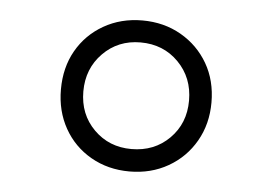

<svg xmlns="http://www.w3.org/2000/svg" viewBox="-35 -674 594 418"><g transform="rotate(5 262.0 -465.0)"><path d="M261 -300Q214 -300 176.5 -321.5Q139 -343 118 -380.5Q97 -418 97 -465Q97 -513 118 -550Q139 -587 176.5 -608.5Q214 -630 261 -630Q308 -630 345.5 -608.5Q383 -587 404.5 -550Q426 -513 426 -465Q426 -418 404.5 -380.5Q383 -343 345.5 -321.5Q308 -300 261 -300ZM261 -349Q311 -349 344 -382Q377 -415 377 -465Q377 -515 344 -548.5Q311 -582 261 -582Q212 -582 179 -548.5Q146 -515 146 -465Q146 -415 179 -382Q212 -349 261 -349Z"/></g></svg>

Font: Piazzolla Thin SemiBold
Style: Regular
Weight: 600
Version: Version 2.005